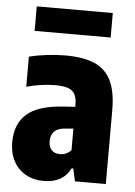

<svg xmlns="http://www.w3.org/2000/svg" viewBox="-55 -807 602 859"><g transform="rotate(5 246.5 -377.0)"><path d="M452 -330.5V0H313.5L301 -56.5H293.5Q259.5 10.5 173.5 10.5Q128 10.5 92.8 -9.2Q57.5 -29 38 -65.2Q18.5 -101.5 18.5 -150Q18.5 -232 68.5 -276.5Q118.5 -321 229 -328.5L286 -332.5V-338.5Q286 -370 277 -387.8Q268 -405.5 246.8 -413.2Q225.5 -421 188 -421Q158 -421 124.2 -416.2Q90.5 -411.5 59.5 -402.5V-538Q95 -547 138.5 -552.2Q182 -557.5 221.5 -557.5Q303.5 -557.5 353.8 -535.5Q404 -513.5 428 -464Q452 -414.5 452 -330.5ZM286 -137.5V-234.5L249.5 -231.5Q217.5 -229.5 201.2 -213.8Q185 -198 185 -169.5Q185 -143 198.5 -129.2Q212 -115.5 235 -115.5Q265.5 -115.5 286 -137.5ZM75 -655V-765H416.5V-655Z"/></g></svg>

Font: Encode Sans Condensed ExtraBold
Style: Regular
Weight: 800
Width: 3
Designer: Multiple Designers
Foundry: Impallari Type
Version: Version 2.000